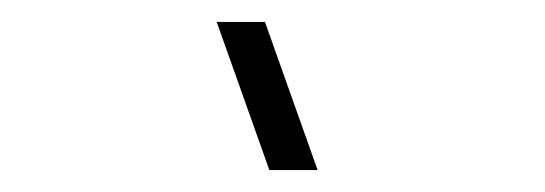

<svg xmlns="http://www.w3.org/2000/svg" viewBox="-20 -965 497 175"><path d="M269.5 -810H225.5L177.5 -945H221.5Z"/></svg>

Font: Manrope Variable Light
Style: Regular
Weight: 200
Designer: Mikhail Sharanda
Foundry: Mikhail Sharanda
Version: Version 4.505